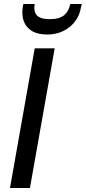

<svg xmlns="http://www.w3.org/2000/svg" viewBox="-20 -942 430 962"><path d="M30 0 154 -700H254L130 0ZM216 -769Q169 -769 139.5 -787Q110 -805 99 -836Q88 -867 94 -907L97 -922H154Q147 -886 164 -866Q181 -846 229 -846Q278 -846 301.5 -866Q325 -886 332 -922H390L386 -907Q380 -867 357 -836Q334 -805 298 -787Q262 -769 216 -769Z"/></svg>

Font: DM Sans 9pt Medium
Style: Italic
Weight: 500
Italic angle: -10°
Version: Version 4.004;gftools[0.9.30]